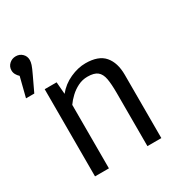

<svg xmlns="http://www.w3.org/2000/svg" viewBox="-179 -900 973 1030"><g transform="rotate(-30 307.5 -385.5)"><path d="M65.1 -770.8Q88.7 -770.8 104.9 -755.1Q121 -739.5 121 -715.9Q121 -703.6 115.9 -687.7Q110.8 -671.8 93.8 -636.4L51.8 -547.7H0.5L31.3 -669.2Q21 -678.5 14.4 -690.3Q7.7 -702.1 7.7 -715.9Q7.7 -739.5 24.6 -755.1Q41.5 -770.8 65.1 -770.8ZM111.8 0V-540H185.6L191.8 -465.1Q225.1 -506.7 274.4 -529Q323.6 -551.3 370.3 -551.3Q450.3 -551.3 486.4 -509.2Q522.6 -467.2 522.6 -392.3V0H436.4V-328.7Q436.4 -384.1 430.3 -417.9Q424.1 -451.8 404.4 -467.7Q384.6 -483.6 343.6 -483.6Q311.8 -483.6 284.1 -469.7Q256.4 -455.9 234.4 -435.1Q212.3 -414.4 197.9 -393.3V0Z"/></g></svg>

Font: FiraCode Nerd Font
Style: Regular
Weight: 400
Designer: Carrois Corporate, Edenspiekermann AG, Nikita Prokopov
Foundry: Carrois Corporate, Edenspiekermann AG, Nikita Prokopov
Version: Version 6.002;Nerd Fonts 2.2.2